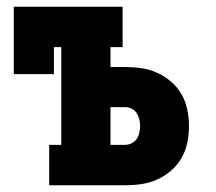

<svg xmlns="http://www.w3.org/2000/svg" viewBox="-20 -550 640 570"><path d="M126 0V-120H162V-410H140V-330H21V-530H344V-410H308V-351H351Q376 -351 400 -347.5Q424 -344 446.5 -334Q469 -324 488 -307.5Q507 -291 519 -270Q531 -249 536 -224.5Q541 -200 541 -176Q541 -151 536 -126.5Q531 -102 519 -81Q507 -60 488 -43.5Q469 -27 446.5 -17Q424 -7 400 -3.5Q376 0 351 0ZM308 -120H351Q361 -120 370.5 -124.5Q380 -129 385.5 -137Q391 -145 393.5 -155.5Q396 -166 396 -176Q396 -186 393.5 -196Q391 -206 385.5 -214.5Q380 -223 370.5 -227.5Q361 -232 351 -232H308Z"/></svg>

Font: Iosevka Curly Slab HvEx
Style: Regular
Weight: 900
Width: 7
Monospace: yes
Designer: Belleve Invis
Foundry: Belleve Invis
Version: Version 11.1.0; ttfautohint (v1.8.3)